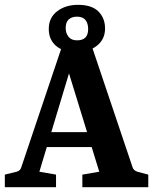

<svg xmlns="http://www.w3.org/2000/svg" viewBox="-26 -775 634 795"><path d="M150 -228H378L399 -166H133ZM523 -82Q527 -69 543 -64L588 -52V0H315V-52L385 -64L244 -522H275L137 -64L206 -52V0H-6V-52L43 -64Q58 -68 62 -82L228 -575H357ZM292 -559Q236 -559 205.5 -585.5Q175 -612 176 -658Q177 -703 211.5 -729Q246 -755 297 -755Q354 -755 381.5 -727.5Q409 -700 409 -657Q409 -612 375 -585.5Q341 -559 292 -559ZM293 -608Q316 -608 327.5 -619.5Q339 -631 339 -655Q339 -678 328 -692Q317 -706 293 -706Q271 -706 258.5 -694.5Q246 -683 246 -659Q246 -638 257.5 -623Q269 -608 293 -608Z"/></svg>

Font: Rasa
Style: Bold
Weight: 700
Designer: Anna Giedrys (Yrsa+Rasa design), David Brezina (Yrsa art-direction, Rasa art-direction, design)
Foundry: Rosetta Type Foundry
Version: Version 2.004